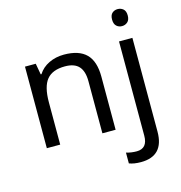

<svg xmlns="http://www.w3.org/2000/svg" viewBox="-136 -858 1148 1219"><g transform="rotate(-15 438.0 -248.5)"><path d="M450.2 0V-342.8Q450.2 -408.2 421.1 -440.2Q392.1 -472.2 330.1 -472.2Q247.6 -472.2 210.2 -426.5Q172.9 -380.9 172.9 -277.8V0H85V-536.1H155.8L168.9 -462.9H173.8Q198.7 -502.4 243.7 -524.2Q288.6 -545.9 342.8 -545.9Q441.4 -545.9 489.3 -498Q537.1 -450.2 537.1 -349.1V0ZM711.2 -638.7Q696.3 -652.3 696.3 -681.4Q696.3 -710.4 711.2 -723.6Q726.1 -736.8 747.3 -736.8Q768.6 -736.8 783.9 -723.6Q799.3 -710.4 799.3 -681.4Q799.3 -652.3 783.9 -638.7Q768.6 -625 747.3 -625Q726.1 -625 711.2 -638.7ZM791 80.1Q791 240.2 640.1 240.2Q594.2 240.2 563 228V157.2Q596.7 167 631.8 167Q703.1 167 703.1 83V-536.1H791Z"/></g></svg>

Font: NotoSans
Style: Regular
Weight: 400
Designer: Monotype Design team
Foundry: Monotype Imaging Inc.
Version: Version 1.04